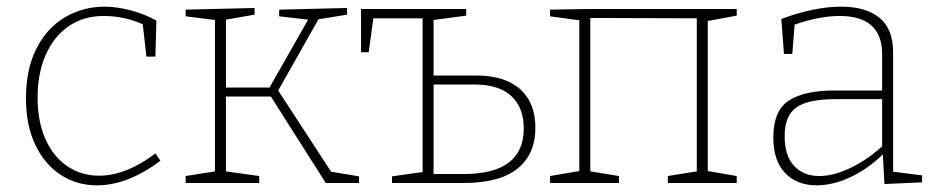

<svg xmlns="http://www.w3.org/2000/svg" viewBox="-20 -550 2815 577"><path d="M462 -67Q364 7 271 7Q211 7 162.5 -24.5Q114 -56 86 -115Q58 -174 58 -254Q58 -342 89.5 -404Q121 -466 175 -498Q229 -530 295 -530Q330 -530 372.5 -519Q415 -508 450 -488L447 -380H420L409 -477Q354 -502 291 -502Q232 -502 187.5 -472Q143 -442 118 -386.5Q93 -331 93 -257Q93 -184 117 -131Q141 -78 183 -50Q225 -22 278 -22Q318 -22 361 -39Q404 -56 447 -89Z M816 -278 975 -34 1059 -20V0H959L794 -260H659V-35L759 -21V0H538V-21L626 -35V-490L538 -501V-521L745 -526V-506L659 -491V-287H790L906 -491L819 -501V-521L1023 -526V-506L937 -492Z M1412 -323Q1497 -323 1543 -282Q1589 -241 1589 -166Q1589 -87 1535.5 -43.5Q1482 0 1371 0H1158V-20L1250 -33V-495H1102L1088 -393H1065V-523H1381V-503L1283 -490V-323ZM1373 -27Q1554 -27 1554 -164Q1554 -227 1516.5 -261.5Q1479 -296 1406 -296H1283V-27Z M2194 -523V-503L2107 -487V-36L2194 -21V0H1987V-21L2074 -35V-495L1754 -496V-35L1840 -21V0H1633V-21L1721 -36V-489L1633 -501V-521L1746 -523Z M2664 -34 2751 -23V-2L2638 3L2633 -86Q2588 -42 2535.5 -17.5Q2483 7 2434 7Q2375 7 2339.5 -30Q2304 -67 2304 -137Q2304 -218 2351 -248Q2398 -278 2486 -278H2631V-387Q2631 -502 2503 -502Q2443 -502 2368 -476L2361 -388H2336L2328 -493Q2428 -530 2508 -530Q2582 -530 2623 -496.5Q2664 -463 2664 -393ZM2442 -21Q2484 -21 2534 -44.5Q2584 -68 2631 -110V-252H2490Q2408 -252 2373 -227Q2338 -202 2338 -141Q2338 -82 2366.5 -51.5Q2395 -21 2442 -21Z"/></svg>

Font: Bitter Pro ExtraLight
Style: Regular
Weight: 275
Designer: Sol Matas, and Bitter project Authors
Foundry: Sol Matas
Version: Version 1.010